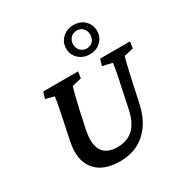

<svg xmlns="http://www.w3.org/2000/svg" viewBox="-188 -971 1083 1129"><g transform="rotate(-30 353.5 -407.0)"><path d="M117.2 -573.2H354.5L347.7 -529.3L284.2 -514.6Q280.3 -502.9 270.5 -465.3Q260.7 -427.7 247.1 -367.2L223.6 -256.8Q204.1 -165 231.4 -118.2Q258.8 -71.3 334 -71.3Q400.4 -71.3 441.9 -109.9Q483.4 -148.4 501 -232.4L529.3 -367.2Q543 -429.7 549.3 -465.3Q555.7 -501 556.6 -514.6L491.2 -529.3L503.9 -573.2H707L700.2 -529.3L636.7 -514.6Q632.8 -502.9 624 -465.3Q615.2 -427.7 601.6 -367.2L571.3 -226.6Q546.9 -114.3 478.5 -52.7Q410.2 8.8 306.6 8.8Q188.5 8.8 136.2 -58.1Q84 -125 108.4 -240.2L134.8 -367.2Q148.4 -429.7 154.8 -465.3Q161.1 -501 162.1 -514.6L104.5 -529.3ZM465.8 -625Q420.9 -625 390.6 -653.3Q360.4 -681.6 360.4 -723.6Q360.4 -765.6 390.6 -794.4Q420.9 -823.2 465.8 -823.2Q511.7 -823.2 541 -794.9Q570.3 -766.6 570.3 -723.6Q570.3 -681.6 540.5 -653.3Q510.7 -625 465.8 -625ZM466.8 -664.1Q492.2 -664.1 508.3 -680.7Q524.4 -697.3 524.4 -724.6Q524.4 -752 508.3 -768.6Q492.2 -785.2 466.8 -785.2Q441.4 -785.2 424.8 -768.1Q408.2 -751 408.2 -724.6Q408.2 -699.2 424.8 -681.6Q441.4 -664.1 466.8 -664.1Z"/></g></svg>

Font: Crimson Pro SemiBold
Style: Italic
Weight: 600
Italic angle: -12°
Designer: Jacques Le Bailly
Foundry: Baron von Fonthausen
Version: Version 1.003